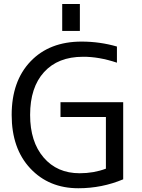

<svg xmlns="http://www.w3.org/2000/svg" viewBox="-20 -956 728 987"><path d="M299.8 -796.9V-935.5H390.6V-796.9ZM291 -430.7H613.3V-34.2Q503.9 11.7 382.8 11.7Q231.4 11.7 135.7 -90.3Q40 -192.4 40 -365.2Q40 -539.1 137.2 -640.6Q234.4 -742.2 399.4 -742.2Q493.2 -742.2 581.1 -716.8V-633.8Q487.3 -665 406.2 -664.1Q278.3 -664.1 206.5 -585.4Q134.8 -506.8 134.8 -365.2Q134.8 -227.5 204.1 -146.5Q273.4 -65.4 389.6 -65.4Q461.9 -65.4 524.4 -88.9V-354.5H291Z"/></svg>

Font: Nasu
Style: Regular
Weight: 400
Designer: Ryoko NISHIZUKA (kana &amp; ideographs); Paul D. Hunt (Latin, Greek &amp; Cyrillic); Wenlong ZHANG (bopomofo); Sandoll C
Version: Version 2014.1215